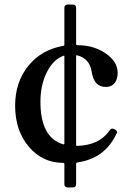

<svg xmlns="http://www.w3.org/2000/svg" viewBox="-20 -700 591 850"><path d="M280 130Q265 130 265 115V26Q265 21 260 21Q168 21 107.5 -50.5Q47 -122 47 -232Q47 -336 105 -408Q163 -480 260 -497Q265 -498 265 -502V-665Q265 -680 280 -680H302Q317 -680 317 -665V-505Q317 -500 322 -500Q395 -500 448 -463.5Q501 -427 501 -377Q501 -349 487 -332Q473 -315 450 -315Q422 -315 407 -331Q392 -347 386 -382Q377 -441 322 -455Q317 -457 317 -451V-59Q317 -54 322 -54Q416 -57 461 -117L466 -124Q475 -135 486 -128L489 -127Q501 -120 498 -111H497L494 -105Q443 2 323 19Q317 20 317 25V115Q317 130 302 130ZM260 -61Q265 -60 265 -65V-449Q265 -453 264 -453.5Q263 -454 261 -453Q216 -437 187.5 -380.5Q159 -324 159 -249Q159 -91 260 -61Z"/></svg>

Font: Caslon OS
Style: Regular
Weight: 400
Designer: Alfredo Marco Pradil
Foundry: Hanken Design Co.
Version: Version 1.000;PS 001.000;hotconv 1.0.88;makeotf.lib2.5.64775